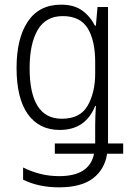

<svg xmlns="http://www.w3.org/2000/svg" viewBox="-20 -562 560 823"><path d="M249 -493Q324 -493 356 -440.5Q388 -388 388 -296V-247Q388 -166 356 -109.5Q324 -53 245 -53Q107 -53 107 -270Q107 -374 141.5 -433.5Q176 -493 249 -493ZM242 -542Q148 -542 99.5 -470Q51 -398 51 -271Q51 -140 99.5 -72.5Q148 -5 236 -5Q347 -5 388 -108H391Q388 -60 388 -23V53H215V97H383Q364 193 234 193Q190 193 151.5 183Q113 173 79 156V208Q145 241 233 241Q328 241 378.5 202.5Q429 164 439 97H508V53H443V-532H398L391 -452H387Q366 -493 331.5 -517.5Q297 -542 242 -542Z"/></svg>

Font: Noto Sans UI SemiCondensed Light
Style: Regular
Weight: 300
Width: 4
Designer: Monotype Design Team
Foundry: Monotype Imaging Inc.
Version: Version 1.901